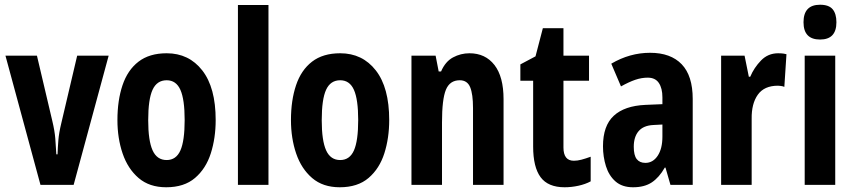

<svg xmlns="http://www.w3.org/2000/svg" viewBox="-20 -781 3609 811"><path d="M151 0 3 -546H136L201 -270Q211 -228 213.5 -196.5Q216 -165 218 -129H223Q224 -157 226.5 -188.5Q229 -220 239 -261L306 -546H439L291 0Z M891 -274Q891 -198 870.5 -133.5Q850 -69 804 -29.5Q758 10 682 10Q611 10 565.5 -29Q520 -68 498 -132.5Q476 -197 476 -274Q476 -357 497.5 -421Q519 -485 565 -520.5Q611 -556 684 -556Q778 -556 834.5 -483.5Q891 -411 891 -274ZM606 -273Q606 -187 624.5 -146Q643 -105 684 -105Q724 -105 742 -145.5Q760 -186 760 -274Q760 -361 742 -401.5Q724 -442 684 -442Q643 -442 624.5 -402Q606 -362 606 -273Z M1114 0H985V-760H1114Z M1624 -274Q1624 -198 1603.5 -133.5Q1583 -69 1537 -29.5Q1491 10 1415 10Q1344 10 1298.5 -29Q1253 -68 1231 -132.5Q1209 -197 1209 -274Q1209 -357 1230.5 -421Q1252 -485 1298 -520.5Q1344 -556 1417 -556Q1511 -556 1567.5 -483.5Q1624 -411 1624 -274ZM1339 -273Q1339 -187 1357.5 -146Q1376 -105 1417 -105Q1457 -105 1475 -145.5Q1493 -186 1493 -274Q1493 -361 1475 -401.5Q1457 -442 1417 -442Q1376 -442 1357.5 -402Q1339 -362 1339 -273Z M1963 -556Q2030 -556 2068.5 -506.5Q2107 -457 2107 -362V0H1978V-325Q1978 -383 1966 -412.5Q1954 -442 1922 -442Q1880 -442 1863.5 -402Q1847 -362 1847 -264V0H1718V-546H1820L1833 -479H1843Q1861 -521 1893.5 -538.5Q1926 -556 1963 -556Z M2404 -102Q2419 -102 2436 -106.5Q2453 -111 2475 -119V-15Q2453 -3 2423.5 3.5Q2394 10 2365 10Q2295 10 2263.5 -32.5Q2232 -75 2232 -162V-440H2178V-509L2242 -543L2273 -662H2360V-546H2468V-440H2360V-158Q2360 -102 2404 -102Z M2726 -558Q2813 -558 2859.5 -509.5Q2906 -461 2906 -363V0H2812L2791 -73H2788Q2764 -31 2733 -10.5Q2702 10 2654 10Q2608 10 2580 -14.5Q2552 -39 2539.5 -79Q2527 -119 2527 -163Q2527 -250 2572.5 -292Q2618 -334 2706 -338L2778 -341V-370Q2778 -408 2763 -430.5Q2748 -453 2716 -453Q2690 -453 2663.5 -444Q2637 -435 2603 -416L2562 -512Q2640 -558 2726 -558ZM2740 -253Q2698 -251 2677.5 -227Q2657 -203 2657 -161Q2657 -125 2669.5 -109Q2682 -93 2706 -93Q2738 -93 2758 -123Q2778 -153 2778 -204V-255Z M3267 -556Q3273 -556 3281.5 -555.5Q3290 -555 3302 -552L3293 -414Q3287 -417 3277.5 -418Q3268 -419 3266 -419Q3208 -419 3181 -381Q3154 -343 3155 -279V0H3026V-546H3125L3143 -457H3149Q3165 -495 3194.5 -525.5Q3224 -556 3267 -556Z M3444 -761Q3481 -761 3497 -742Q3513 -723 3513 -687Q3513 -614 3444 -614Q3374 -614 3374 -687Q3374 -761 3444 -761ZM3508 -546V0H3379V-546Z"/></svg>

Font: Noto Sans Sinhala ExtraCondensed
Style: Bold
Weight: 700
Width: 2
Designer: Jelle Bosma - Monotype Design Team
Foundry: Monotype Imaging Inc.
Version: Version 2.006; ttfautohint (v1.8.4.7-5d5b)